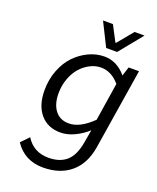

<svg xmlns="http://www.w3.org/2000/svg" viewBox="-170 -821 939 1147"><g transform="rotate(20 300.0 -247.0)"><path d="M356 -573.2 282.2 -721.2H345.2L397 -622.1H400.9L482.9 -721.2H545.9L425.8 -573.2ZM244.1 227.1Q127.4 227.1 64 132.8L111.8 83Q160.6 161.1 254.9 161.1Q327.1 161.1 369.6 123.8Q412.1 86.4 426.8 0L440.9 -81.1Q405.3 -47.9 359.6 -26.4Q314 -4.9 271 -4.9Q189.9 -4.9 143.1 -59.8Q96.2 -114.7 96.2 -210.9Q96.2 -280.3 119.6 -339.8Q143.1 -399.4 181.2 -438.5Q219.2 -477.5 267.3 -499.8Q315.4 -522 365.2 -522Q444.8 -522 503.9 -452.1V-453.1L522 -509.8H587.9L506.8 0Q489.7 110.4 421.4 168.7Q353 227.1 244.1 227.1ZM299.8 -73.2Q370.1 -73.2 449.2 -150.9L486.8 -392.1Q435.1 -453.1 368.2 -453.1Q333.5 -453.1 299.8 -436Q266.1 -418.9 239.7 -389.2Q213.4 -359.4 197.3 -315.4Q181.2 -271.5 181.2 -222.2Q181.2 -153.3 212.2 -113.3Q243.2 -73.2 299.8 -73.2Z"/></g></svg>

Font: Office Code Pro D Italic
Style: Regular
Weight: 400
Italic angle: -9°
Designer: Nathan Rutzky & Paul D. Hunt
Foundry: Adobe Systems Incorporated
Version: Version 1.004;PS 001.004;hotconv 1.0.70;makeotf.lib2.5.58329